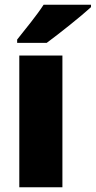

<svg xmlns="http://www.w3.org/2000/svg" viewBox="-20 -786 402 806"><path d="M362 -756V-766H163C134 -721 86 -663 52 -620V-606H176C229 -645 322 -719 362 -756ZM242 0V-553H61V0Z"/></svg>

Font: Noto Sans Telugu SemiCondensed Black
Style: Regular
Weight: 900
Width: 4
Designer: Jelle Bosma - Monotype Design Team
Foundry: Monotype Imaging Inc.
Version: Version 2.005